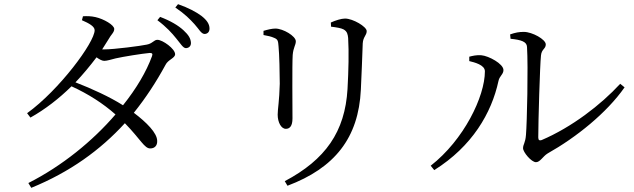

<svg xmlns="http://www.w3.org/2000/svg" viewBox="-20 -835 3040 921"><path d="M709 -565C682 -491 634 -410 570 -330C507 -370 422 -409 342 -440C378 -478 412 -519 443 -560C457 -550 470 -543 480 -543C494 -543 514 -550 535 -555C570 -563 663 -578 698 -581C709 -581 714 -578 709 -565ZM470 -598C480 -613 490 -629 499 -644C513 -670 528 -679 528 -696C528 -715 478 -744 438 -753C416 -758 396 -758 378 -757L373 -738C408 -723 434 -708 434 -690C434 -632 264 -403 110 -292L126 -271C196 -310 263 -362 323 -421C404 -384 474 -339 534 -286C425 -159 278 -39 116 43L130 66C316 -10 461 -115 579 -244C655 -166 673 -122 701 -123C722 -123 735 -137 734 -159C734 -197 683 -248 622 -294C679 -365 729 -441 774 -524C786 -549 820 -556 820 -575C820 -601 760 -644 735 -644C718 -644 712 -626 684 -621C657 -615 528 -598 480 -598ZM735 -738C778 -706 805 -676 825 -651C846 -626 858 -604 872 -604C887 -605 896 -614 896 -629C895 -650 885 -667 860 -690C835 -713 798 -735 748 -754ZM821 -799C868 -767 890 -744 913 -719C935 -695 945 -672 962 -672C976 -673 985 -682 985 -698C985 -719 973 -738 946 -759C920 -778 885 -797 834 -815Z M1711 -405C1714 -467 1718 -568 1720 -627C1722 -659 1739 -665 1739 -686C1739 -707 1673 -746 1635 -746C1617 -746 1589 -737 1567 -727L1568 -707C1594 -704 1617 -700 1628 -694C1646 -684 1648 -670 1650 -653C1654 -584 1652 -499 1647 -408C1635 -203 1541 -69 1346 34L1359 56C1585 -29 1700 -173 1711 -405ZM1296 -653C1313 -646 1314 -638 1316 -614C1320 -577 1322 -479 1322 -433C1320 -351 1312 -312 1312 -285C1312 -248 1329 -217 1351 -217C1369 -217 1383 -229 1383 -267C1383 -308 1381 -528 1384 -571C1387 -608 1399 -618 1399 -637C1399 -662 1338 -698 1301 -698C1285 -698 1264 -693 1244 -687V-667C1265 -663 1281 -660 1296 -653Z M2429 -649C2480 -644 2507 -635 2508 -610C2514 -514 2508 -245 2503 -188C2500 -148 2489 -143 2489 -124C2489 -105 2529 -57 2551 -57C2571 -57 2584 -85 2607 -99C2744 -176 2890 -293 2976 -416L2955 -433C2862 -332 2723 -225 2578 -163C2568 -160 2562 -162 2562 -176C2562 -251 2570 -523 2575 -569C2578 -600 2598 -600 2598 -622C2598 -646 2533 -682 2493 -682C2470 -682 2453 -679 2427 -670ZM2306 -493C2306 -372 2205 -164 2046 -40L2063 -19C2245 -133 2338 -293 2371 -446C2376 -471 2395 -478 2395 -499C2395 -529 2324 -567 2289 -570C2267 -572 2246 -567 2231 -563V-542C2255 -536 2306 -524 2306 -493Z"/></svg>

Font: Source Han Serif
Style: Regular
Weight: 400
Designer: Ryoko NISHIZUKA 西塚涼子 (kana & ideographs); Frank Grießhammer (Latin, Greek & Cyrillic); Wenlong ZHANG 张文龙 (bopomofo); San
Foundry: Adobe Systems Incorporated
Version: Version 1.001;PS 1.001;hotconv 16.6.54;makeotf.lib2.5.65590